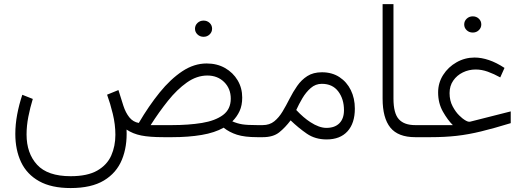

<svg xmlns="http://www.w3.org/2000/svg" viewBox="-20 -678 2600 949"><path d="M943.8 -536.1Q943.8 -552.7 956.1 -564.5Q968.3 -576.2 986.3 -576.2Q1003.9 -576.2 1016.1 -564.7Q1028.3 -553.2 1028.3 -536.1Q1028.3 -519.5 1016.1 -507.8Q1003.9 -496.1 986.3 -496.1Q968.3 -496.1 956.1 -507.8Q943.8 -519.5 943.8 -536.1ZM329.1 192.9Q412.6 192.9 460.9 165Q509.3 137.2 529.8 90.8Q550.3 44.4 550.3 -11.7Q550.3 -62.5 537.6 -115Q524.9 -167.5 509.3 -210L565.4 -232.9L589.8 -155.3Q601.1 -120.6 619.4 -97.9Q637.7 -75.2 666 -70.3Q715.3 -154.3 769 -220.7Q822.8 -287.1 880.9 -325.7Q939 -364.3 1001.5 -364.3Q1052.7 -364.3 1092.3 -341.8Q1131.8 -319.3 1154.5 -281.2Q1177.2 -243.2 1177.2 -195.8Q1177.2 -157.2 1164.3 -129.2Q1151.4 -101.1 1128.4 -78.1Q1153.3 -67.4 1177.5 -63.5Q1201.7 -59.6 1251 -59.6H1272.9V0H1251.5Q1189 0 1151.1 -12.2Q1113.3 -24.4 1085.4 -46.9Q1041.5 -22 976.6 -11Q911.6 0 831.5 0H788.6Q719.2 0 678 -8.3Q636.7 -16.6 605.5 -37.6Q609.4 46.4 582.5 111.6Q555.7 176.8 493.7 214.1Q431.6 251.5 329.1 251.5Q233.9 251.5 173.3 217.5Q112.8 183.6 84.2 123.3Q55.7 63 55.7 -16.1Q55.7 -62.5 64.9 -112.1Q74.2 -161.6 90.3 -209.5L142.1 -189Q128.9 -146 120.1 -101.1Q111.3 -56.2 111.3 -13.2Q111.3 79.6 163.3 136.2Q215.3 192.9 329.1 192.9ZM1004.9 -304.7Q952.6 -304.7 903.8 -270.3Q855 -235.8 810.3 -179.9Q765.6 -124 724.6 -59.6H829.6Q912.1 -59.6 978 -70.3Q1043.9 -81.1 1082.3 -109.6Q1120.6 -138.2 1120.6 -190.4Q1120.6 -240.2 1087.9 -272.5Q1055.2 -304.7 1004.9 -304.7Z M1594.2 11.2Q1538.1 11.2 1496.8 -17.1Q1455.6 -45.4 1416.5 -83Q1389.6 -47.4 1359.9 -23.7Q1330.1 0 1279.3 0H1253.4V-59.6H1278.3Q1312.5 -59.6 1335.7 -78.4Q1358.9 -97.2 1376.7 -127Q1394.5 -156.7 1411.4 -190.2Q1428.2 -223.6 1449 -253.4Q1469.7 -283.2 1499 -302Q1528.3 -320.8 1571.3 -320.8Q1621.1 -320.8 1657.7 -296.9Q1694.3 -272.9 1714.1 -232.4Q1733.9 -191.9 1733.9 -141.1Q1733.9 -68.8 1697.5 -28.8Q1661.1 11.2 1594.2 11.2ZM1570.8 -263.7Q1539.6 -263.7 1515.9 -242.9Q1492.2 -222.2 1474.6 -192.4Q1457 -162.6 1444.3 -134.3Q1480 -96.2 1514.2 -74.2Q1557.6 -45.9 1593.3 -45.9Q1634.8 -45.9 1657.5 -68.8Q1680.2 -91.8 1680.2 -133.3Q1680.2 -188.5 1651.9 -226.1Q1623.5 -263.7 1570.8 -263.7Z M1871.1 -657.7H1924.8V-190.9Q1924.8 -118.2 1951.2 -88.9Q1977.5 -59.6 2032.2 -59.6H2053.2V0H2032.2Q1947.8 0 1909.4 -47.4Q1871.1 -94.7 1871.1 -190.4Z M2274.4 -557.1Q2274.4 -573.7 2286.6 -585.4Q2298.8 -597.2 2316.9 -597.2Q2334.5 -597.2 2346.7 -585.7Q2358.9 -574.2 2358.9 -557.1Q2358.9 -540.5 2346.7 -528.8Q2334.5 -517.1 2316.9 -517.1Q2298.8 -517.1 2286.6 -528.8Q2274.4 -540.5 2274.4 -557.1ZM2218.3 -59.6Q2192.9 -84.5 2169.2 -126.2Q2145.5 -168 2145.5 -221.2Q2145.5 -268.6 2170.4 -307.6Q2195.3 -346.7 2236.6 -370.1Q2277.8 -393.6 2325.7 -393.6Q2359.4 -393.6 2396.5 -381.1Q2433.6 -368.7 2473.6 -342.3L2452.6 -295.4Q2421.9 -312.5 2391.4 -323.5Q2360.8 -334.5 2331.1 -334.5Q2297.4 -334.5 2267.8 -320.1Q2238.3 -305.7 2220.2 -279.5Q2202.1 -253.4 2202.1 -217.8Q2202.1 -180.7 2217.3 -152.3Q2232.4 -124 2250 -107.2Q2267.6 -90.3 2274.9 -86.4Q2293.5 -73.7 2304.2 -76.7L2504.4 -127.4V-69.3Q2421.4 -43.9 2358.4 -28.6Q2295.4 -13.2 2237.1 -6.6Q2178.7 0 2108.9 0H2033.7V-59.6Z"/></svg>

Font: Vazirmatn RD UI ExtraLight
Style: Regular
Weight: 200
Designer: Saber Rastikerdar
Foundry: Saber Rastikerdar
Version: Version 33.003